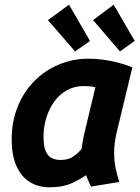

<svg xmlns="http://www.w3.org/2000/svg" viewBox="-20 -789 600 821"><path d="M189 12Q140 11 104.5 -12.5Q69 -36 49.5 -81Q30 -126 30 -193Q30 -269 55.5 -332.5Q81 -396 126.5 -442Q172 -488 231.5 -513Q291 -538 358 -538Q388 -538 419 -534Q450 -530 482 -522Q514 -514 546 -501L477 -215Q473 -195 470.5 -175.5Q468 -156 468 -136Q468 -103 474 -72.5Q480 -42 490 -11L369 9Q365 1 357.5 -16.5Q350 -34 348 -40Q326 -24 287.5 -6Q249 12 189 12ZM239 -105Q271 -105 292 -119Q313 -133 329 -152Q331 -169 333.5 -183Q336 -197 340 -216L388 -416Q375 -419 362 -420Q349 -421 337 -421Q298 -421 266 -403Q234 -385 212 -354.5Q190 -324 178 -285Q166 -246 166 -204Q166 -165 175 -143.5Q184 -122 200.5 -113.5Q217 -105 239 -105ZM301 -569 185 -703 275 -769 365 -614ZM493 -569 378 -703 466 -769 556 -614Z"/></svg>

Font: Ubuntu Sans Mono
Style: Bold Italic
Weight: 700
Italic angle: -13.5°
Monospace: yes
Designer: Dalton Maag Ltd
Foundry: Dalton Maag Ltd
Version: Version 1.006